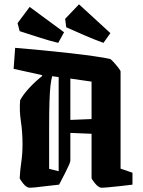

<svg xmlns="http://www.w3.org/2000/svg" viewBox="-20 -856 659 887"><path d="M73 -393Q87 -419 114.5 -449Q142 -479 175 -505L174 -509L43 -538L50 -635Q111 -630 178 -623.5Q245 -617 307 -610Q369 -603 417 -596Q465 -589 487 -584Q491 -584 503 -571Q515 -558 526 -544Q537 -530 537 -526V-77L592 -58V-3Q570 0 537.5 3.5Q505 7 478 9.5Q451 12 445 11Q432 7 418.5 -9.5Q405 -26 403 -33V-238L305 -242V-114Q305 -108 298 -92.5Q291 -77 281 -57L253 -3Q231 -1 200 3Q169 7 144 9.5Q119 12 113 11Q100 8 86.5 -9Q73 -26 71 -33Q73 -72 78.5 -108Q84 -144 84 -191Q84 -246 76.5 -295.5Q69 -345 73 -393ZM207 -76 251 -65V-500L221 -504Q216 -486 213 -458.5Q210 -431 208.5 -384.5Q207 -338 207 -263.5Q207 -189 207 -76ZM403 -479 305 -493V-302L403 -306ZM458 -658Q416 -673 369 -693.5Q322 -714 286 -730L281 -769L345 -836L490 -703ZM249 -658Q207 -668 158 -684Q109 -700 71 -712L61 -749L117 -824L276 -707Z"/></svg>

Font: Grenze Gotisch
Style: Bold
Weight: 700
Designer: Renata Polastri
Foundry: Omnibus-Type
Version: Version 1.001